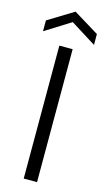

<svg xmlns="http://www.w3.org/2000/svg" viewBox="-154 -931 537 975"><g transform="rotate(15 115.0 -443.5)"><path d="M150 -699V0H80V-699ZM115 -832 -19 -748V-805L115 -887L249 -805V-748Z"/></g></svg>

Font: Poppins-Tabular Light
Style: Regular
Weight: 300
Designer: Ninad Kale (Devanagari), Jonny Pinhorn (Latin)
Foundry: Indian Type Foundry
Version: Version 4.004